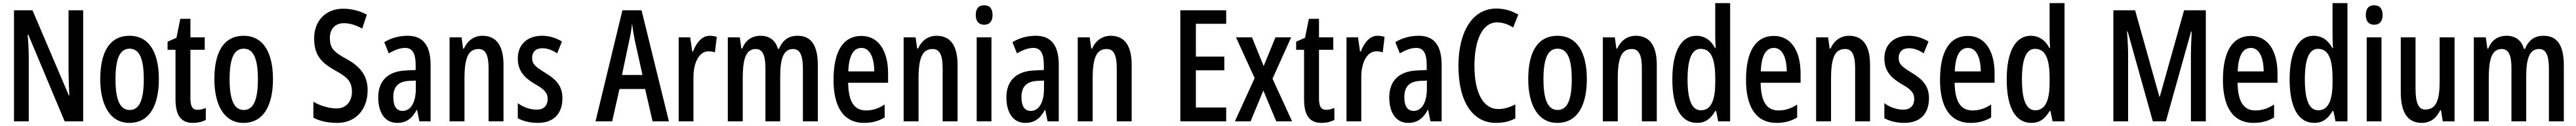

<svg xmlns="http://www.w3.org/2000/svg" viewBox="-20 -780 16573 810"><path d="M515 0V-714H421V-316C421 -278 423 -228 426 -166H423L189 -714H70V0H165V-406C165 -447 163 -498 158 -557H162L396 0Z M1002 -271C1002 -453 932 -550 814 -550C684 -550 625 -444 625 -271C625 -107 687 10 812 10C945 10 1002 -108 1002 -271ZM723 -270C723 -402 750 -467 814 -467C877 -467 905 -402 905 -271C905 -138 877 -73 814 -73C751 -73 723 -140 723 -270Z M1252 -74C1215 -74 1205 -100 1205 -150V-460H1297V-540H1205V-659H1140L1115 -537L1058 -512V-460H1109V-142C1109 -40 1143 10 1221 10C1254 10 1281 3 1304 -9V-86C1286 -79 1269 -74 1252 -74Z M1736 -271C1736 -453 1666 -550 1548 -550C1418 -550 1359 -444 1359 -271C1359 -107 1421 10 1546 10C1679 10 1736 -108 1736 -271ZM1457 -270C1457 -402 1484 -467 1548 -467C1611 -467 1639 -402 1639 -271C1639 -138 1611 -73 1548 -73C1485 -73 1457 -140 1457 -270Z M2345 -200C2345 -292 2300 -351 2209 -401C2126 -446 2102 -471 2102 -537C2102 -592 2135 -631 2192 -631C2228 -631 2268 -620 2310 -596L2340 -686C2298 -708 2246 -724 2189 -724C2076 -725 2000 -646 2001 -532C2001 -419 2053 -374 2138 -326C2219 -282 2244 -252 2244 -190C2244 -131 2209 -83 2146 -83C2100 -83 2043 -98 1996 -126V-23C2042 0 2092 10 2150 10C2268 10 2345 -76 2345 -200Z M2603 -550C2547 -550 2496 -536 2452 -509L2481 -437C2521 -460 2555 -472 2586 -472C2634 -472 2654 -436 2654 -361V-330L2591 -327C2477 -322 2413 -262 2413 -153C2413 -67 2449 10 2535 10C2593 10 2631 -18 2661 -74H2663L2678 0H2750V-362C2750 -483 2705 -550 2603 -550ZM2610 -260 2655 -262V-210C2655 -121 2622 -67 2570 -67C2532 -67 2510 -95 2510 -156C2510 -222 2542 -256 2610 -260Z M3084 -550C3032 -550 2988 -521 2965 -468H2959L2949 -540H2872V0H2968V-274C2968 -410 2993 -465 3059 -465C3105 -465 3123 -423 3123 -341V0H3219V-363C3219 -488 3172 -550 3084 -550Z M3598 -149C3598 -231 3553 -272 3486 -313C3422 -352 3403 -369 3403 -408C3403 -446 3427 -470 3469 -470C3502 -470 3535 -457 3564 -437L3595 -513C3556 -537 3514 -550 3466 -550C3372 -550 3311 -493 3311 -405C3311 -323 3354 -280 3421 -240C3484 -205 3503 -182 3503 -145C3503 -100 3477 -75 3433 -75C3388 -75 3342 -93 3311 -117V-20C3344 -2 3388 10 3439 10C3539 10 3598 -46 3598 -149Z M4178 0H4283L4107 -714H3984L3811 0H3918L3965 -208H4130ZM4064 -519 4113 -298H3981L4028 -520C4037 -558 4043 -597 4046 -629C4050 -597 4056 -559 4064 -519Z M4545 -550C4497 -550 4461 -508 4438 -449H4433L4420 -540H4346V0H4441V-280C4440 -379 4479 -450 4537 -450C4553 -450 4567 -448 4579 -443L4591 -543C4574 -548 4560 -550 4545 -550Z M5111 -550C5052 -550 5016 -523 4991 -466H4984C4971 -515 4935 -550 4873 -550C4817 -550 4776 -522 4755 -468H4749L4739 -540H4662V0H4758V-275C4758 -390 4774 -465 4841 -465C4884 -465 4904 -429 4904 -341V0H4999V-290C4999 -405 5021 -465 5082 -465C5124 -465 5145 -428 5145 -338V0H5241V-360C5241 -488 5199 -550 5111 -550Z M5522 -549C5403 -549 5342 -449 5342 -266C5342 -105 5398 10 5539 10C5588 10 5632 -1 5671 -25V-108C5629 -81 5592 -70 5551 -70C5474 -70 5438 -128 5436 -248H5693V-309C5693 -447 5635 -549 5522 -549ZM5522 -472C5577 -472 5604 -406 5604 -321H5437C5441 -425 5471 -472 5522 -472Z M6005 -550C5953 -550 5909 -521 5886 -468H5880L5870 -540H5793V0H5889V-274C5889 -410 5914 -465 5980 -465C6026 -465 6044 -423 6044 -341V0H6140V-363C6140 -488 6093 -550 6005 -550Z M6311 -746C6275 -746 6257 -724 6257 -683C6257 -643 6277 -621 6311 -621C6346 -621 6365 -643 6365 -683C6365 -723 6348 -746 6311 -746ZM6358 -540H6263V0H6358Z M6644 -550C6588 -550 6537 -536 6493 -509L6522 -437C6562 -460 6596 -472 6627 -472C6675 -472 6695 -436 6695 -361V-330L6632 -327C6518 -322 6454 -262 6454 -153C6454 -67 6490 10 6576 10C6634 10 6672 -18 6702 -74H6704L6719 0H6791V-362C6791 -483 6746 -550 6644 -550ZM6651 -260 6696 -262V-210C6696 -121 6663 -67 6611 -67C6573 -67 6551 -95 6551 -156C6551 -222 6583 -256 6651 -260Z M7125 -550C7073 -550 7029 -521 7006 -468H7000L6990 -540H6913V0H7009V-274C7009 -410 7034 -465 7100 -465C7146 -465 7164 -423 7164 -341V0H7260V-363C7260 -488 7213 -550 7125 -550Z M7868 0V-89H7673V-328H7856V-416H7673V-627H7868V-714H7573V0Z M8051 -278 7924 0H8025L8107 -198L8190 0H8292L8166 -274L8286 -540H8185L8109 -355L8034 -540H7931Z M8512 -74C8475 -74 8465 -100 8465 -150V-460H8557V-540H8465V-659H8400L8375 -537L8318 -512V-460H8369V-142C8369 -40 8403 10 8481 10C8514 10 8541 3 8564 -9V-86C8546 -79 8529 -74 8512 -74Z M8841 -550C8793 -550 8757 -508 8734 -449H8729L8716 -540H8642V0H8737V-280C8736 -379 8775 -450 8833 -450C8849 -450 8863 -448 8875 -443L8887 -543C8870 -548 8856 -550 8841 -550Z M9107 -550C9051 -550 9000 -536 8956 -509L8985 -437C9025 -460 9059 -472 9090 -472C9138 -472 9158 -436 9158 -361V-330L9095 -327C8981 -322 8917 -262 8917 -153C8917 -67 8953 10 9039 10C9097 10 9135 -18 9165 -74H9167L9182 0H9254V-362C9254 -483 9209 -550 9107 -550ZM9114 -260 9159 -262V-210C9159 -121 9126 -67 9074 -67C9036 -67 9014 -95 9014 -156C9014 -222 9046 -256 9114 -260Z M9611 -636C9649 -636 9683 -623 9714 -603L9747 -686C9703 -712 9657 -725 9606 -725C9444 -725 9362 -563 9362 -357C9362 -126 9453 10 9604 10C9652 10 9693 0 9728 -19V-109C9694 -91 9658 -79 9617 -79C9523 -79 9465 -182 9465 -356C9465 -508 9509 -636 9611 -636Z M10188 -271C10188 -453 10118 -550 10000 -550C9870 -550 9811 -444 9811 -271C9811 -107 9873 10 9998 10C10131 10 10188 -108 10188 -271ZM9909 -270C9909 -402 9936 -467 10000 -467C10063 -467 10091 -402 10091 -271C10091 -138 10063 -73 10000 -73C9937 -73 9909 -140 9909 -270Z M10503 -550C10451 -550 10407 -521 10384 -468H10378L10368 -540H10291V0H10387V-274C10387 -410 10412 -465 10478 -465C10524 -465 10542 -423 10542 -341V0H10638V-363C10638 -488 10591 -550 10503 -550Z M10897 10C10949 10 10984 -15 11014 -66H11020L11033 0H11110V-760H11014V-550C11014 -529 11015 -504 11017 -471H11013C10986 -523 10943 -550 10893 -550C10794 -550 10738 -448 10738 -270C10738 -90 10793 10 10897 10ZM10922 -71C10863 -71 10836 -138 10836 -270C10836 -397 10862 -466 10920 -466C10985 -466 11014 -407 11014 -278V-248C11014 -128 10983 -71 10922 -71Z M11392 -549C11273 -549 11212 -449 11212 -266C11212 -105 11268 10 11409 10C11458 10 11502 -1 11541 -25V-108C11499 -81 11462 -70 11421 -70C11344 -70 11308 -128 11306 -248H11563V-309C11563 -447 11505 -549 11392 -549ZM11392 -472C11447 -472 11474 -406 11474 -321H11307C11311 -425 11341 -472 11392 -472Z M11875 -550C11823 -550 11779 -521 11756 -468H11750L11740 -540H11663V0H11759V-274C11759 -410 11784 -465 11850 -465C11896 -465 11914 -423 11914 -341V0H12010V-363C12010 -488 11963 -550 11875 -550Z M12389 -149C12389 -231 12344 -272 12277 -313C12213 -352 12194 -369 12194 -408C12194 -446 12218 -470 12260 -470C12293 -470 12326 -457 12355 -437L12386 -513C12347 -537 12305 -550 12257 -550C12163 -550 12102 -493 12102 -405C12102 -323 12145 -280 12212 -240C12275 -205 12294 -182 12294 -145C12294 -100 12268 -75 12224 -75C12179 -75 12133 -93 12102 -117V-20C12135 -2 12179 10 12230 10C12330 10 12389 -46 12389 -149Z M12640 -549C12521 -549 12460 -449 12460 -266C12460 -105 12516 10 12657 10C12706 10 12750 -1 12789 -25V-108C12747 -81 12710 -70 12669 -70C12592 -70 12556 -128 12554 -248H12811V-309C12811 -447 12753 -549 12640 -549ZM12640 -472C12695 -472 12722 -406 12722 -321H12555C12559 -425 12589 -472 12640 -472Z M13048 10C13100 10 13135 -15 13165 -66H13171L13184 0H13261V-760H13165V-550C13165 -529 13166 -504 13168 -471H13164C13137 -523 13094 -550 13044 -550C12945 -550 12889 -448 12889 -270C12889 -90 12944 10 13048 10ZM13073 -71C13014 -71 12987 -138 12987 -270C12987 -397 13013 -466 13071 -466C13136 -466 13165 -407 13165 -278V-248C13165 -128 13134 -71 13073 -71Z M13829 0H13913L14075 -577H14079C14076 -512 14074 -464 14074 -430V0H14170V-714H14030L13874 -159H13871L13715 -714H13575V0H13670V-431C13670 -461 13668 -511 13663 -578H13667Z M14460 -549C14341 -549 14280 -449 14280 -266C14280 -105 14336 10 14477 10C14526 10 14570 -1 14609 -25V-108C14567 -81 14530 -70 14489 -70C14412 -70 14376 -128 14374 -248H14631V-309C14631 -447 14573 -549 14460 -549ZM14460 -472C14515 -472 14542 -406 14542 -321H14375C14379 -425 14409 -472 14460 -472Z M14868 10C14920 10 14955 -15 14985 -66H14991L15004 0H15081V-760H14985V-550C14985 -529 14986 -504 14988 -471H14984C14957 -523 14914 -550 14864 -550C14765 -550 14709 -448 14709 -270C14709 -90 14764 10 14868 10ZM14893 -71C14834 -71 14807 -138 14807 -270C14807 -397 14833 -466 14891 -466C14956 -466 14985 -407 14985 -278V-248C14985 -128 14954 -71 14893 -71Z M15253 -746C15217 -746 15199 -724 15199 -683C15199 -643 15219 -621 15253 -621C15288 -621 15307 -643 15307 -683C15307 -723 15290 -746 15253 -746ZM15300 -540H15205V0H15300Z M15770 -540H15674V-256C15674 -135 15652 -76 15581 -76C15538 -76 15519 -119 15519 -210V-540H15424V-188C15424 -66 15462 10 15559 10C15612 10 15653 -18 15677 -71H15683L15694 0H15770Z M16343 -550C16284 -550 16248 -523 16223 -466H16216C16203 -515 16167 -550 16105 -550C16049 -550 16008 -522 15987 -468H15981L15971 -540H15894V0H15990V-275C15990 -390 16006 -465 16073 -465C16116 -465 16136 -429 16136 -341V0H16231V-290C16231 -405 16253 -465 16314 -465C16356 -465 16377 -428 16377 -338V0H16473V-360C16473 -488 16431 -550 16343 -550Z"/></svg>

Font: Noto Sans Armenian ExtraCondensed Medium
Style: Regular
Weight: 500
Width: 2
Designer: Monotype Design Team
Foundry: Monotype Imaging Inc.
Version: Version 2.008